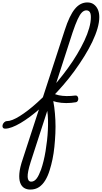

<svg xmlns="http://www.w3.org/2000/svg" viewBox="-225 -1039 835 1576"><path d="M-182 17Q-197 17 -202 7.5Q-207 -2 -203.5 -14Q-200 -26 -190 -35.5Q-180 -45 -167 -45Q-148 -45 -121.5 -55.5Q-95 -66 -63 -86Q-31 -106 5.5 -134Q42 -162 80.5 -197Q119 -232 158 -271Q204 -318 248 -371Q292 -424 333 -480.5Q374 -537 408 -594Q442 -651 467.5 -705Q493 -759 507 -808.5Q521 -858 521 -899Q521 -918 531 -927Q541 -936 555 -934.5Q569 -933 579.5 -923.5Q590 -914 590 -899Q590 -856 575 -804.5Q560 -753 532.5 -695.5Q505 -638 467.5 -577.5Q430 -517 386.5 -457Q343 -397 293.5 -340Q244 -283 194 -232Q150 -189 107 -151Q64 -113 22.5 -82Q-19 -51 -56.5 -29Q-94 -7 -126 5Q-158 17 -182 17ZM23 517Q-5 517 -26.5 504Q-48 491 -59 461.5Q-70 432 -66 384Q-62 336 -38 266L307 -793Q345 -911 389 -965Q433 -1019 492 -1019Q523 -1019 544.5 -1003.5Q566 -988 578 -961.5Q590 -935 590 -899Q590 -883 579.5 -875.5Q569 -868 555 -868Q541 -868 531 -875.5Q521 -883 521 -899Q521 -916 517.5 -928Q514 -940 506 -947Q498 -954 484 -954Q465 -954 448 -937.5Q431 -921 412.5 -881Q394 -841 371 -773L202 -251Q214 -209 220.5 -158.5Q227 -108 229.5 -54Q232 0 229.5 56Q227 112 221.5 166Q216 220 206 268Q196 316 183 357Q169 404 147 440.5Q125 477 95 497Q65 517 23 517ZM31 452Q44 452 55 445.5Q66 439 76 426Q86 413 94.5 394.5Q103 376 112 353Q123 321 132.5 282.5Q142 244 149 201.5Q156 159 161 115Q166 71 168 28Q170 -15 169 -55.5Q168 -96 163 -129L27 290Q0 375 2 413.5Q4 452 31 452ZM399 -200Q360 -193 319 -193Q278 -193 241 -201Q204 -209 174 -224Q165 -229 164.5 -239.5Q164 -250 169 -261Q174 -272 183.5 -277.5Q193 -283 206 -276Q229 -263 258 -257Q287 -251 321.5 -250.5Q356 -250 394 -255Q405 -256 411 -248Q417 -240 417.5 -229.5Q418 -219 413 -210.5Q408 -202 399 -200Z"/></svg>

Font: Playwrite US Trad Light
Style: Regular
Weight: 300
Designer: Veronika Burian, José Scaglione
Foundry: TypeTogether
Version: Version 1.003